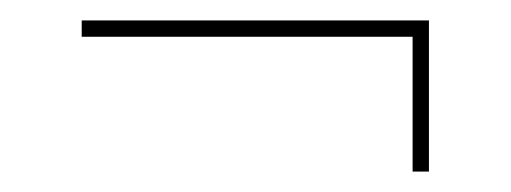

<svg xmlns="http://www.w3.org/2000/svg" viewBox="-20 -328 500 188"><path d="M384 -308H400V-160H384ZM60 -292V-308H400V-292Z"/></svg>

Font: Kalnia Glaze Thin
Style: Regular
Weight: 100
Version: Version 1.110